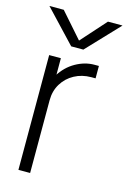

<svg xmlns="http://www.w3.org/2000/svg" viewBox="-110 -754 539 808"><g transform="rotate(15 160.0 -350.0)"><path d="M187.5 -559.5 320.5 -700H257L160 -591.5L64.5 -700H2L134.5 -559.5ZM268.5 -456V-510H249Q207.5 -510 167.8 -487.5Q128 -465 102 -423Q76 -381 76 -322.5L105.5 -316.5Q105.5 -357.5 124.8 -389Q144 -420.5 176.8 -438.2Q209.5 -456 250 -456ZM54.5 -500V0H105.5V-500Z"/></g></svg>

Font: Overused Grotesk Light
Style: Regular
Weight: 300
Designer: RandomMaerks
Version: Version 0.005